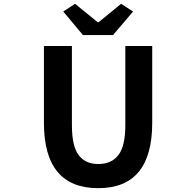

<svg xmlns="http://www.w3.org/2000/svg" viewBox="-20 -984 1040 1018"><path d="M501 13.7Q212.9 13.7 212.9 -333V-740.2H361.3V-320.3Q361.3 -209 397 -161.6Q432.6 -114.3 501 -114.3Q571.3 -114.3 607.9 -162.1Q644.5 -210 644.5 -320.3V-740.2H787.1V-333Q787.1 13.7 501 13.7ZM419.9 -797.9 315.4 -922.9 377.9 -963.9 498 -866.2H502.9L622.1 -963.9L685.5 -922.9L579.1 -797.9Z"/></svg>

Font: Gen Shin Gothic Monospace Bold
Style: Bold
Weight: 700
Designer: [Source Han Sans]
Ryoko NISHIZUKA  (kana & ideographs); Paul D. Hunt (Latin, Greek & Cyrillic); Wenlong ZHANG  (bopomofo
Version: Version 1.002.20150607